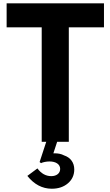

<svg xmlns="http://www.w3.org/2000/svg" viewBox="-20 -845 658 1144"><path d="M390 0V-682H599.5V-825H19.5V-682H228.5V0H255.5L216 120.5L224.5 127C234.5 121.5 256.5 117 275 117C313 117 338.5 134 338.5 161.5C338.5 187 317.5 204.5 285.5 204.5C253 204.5 225.5 189 203 158.5L143 203C183 253.5 232 279.5 288.5 279.5C328 279.5 360 268.5 385 247C410 225.5 422.5 198 422.5 164.5C422.5 124 400 93.5 362 81C344.5 71.5 324.5 68.5 306.5 68.5C303.5 68.5 301 68.5 298 68.5L320.5 0Z"/></svg>

Font: Spartan
Style: Bold
Weight: 700
Designer: Matt Bailey, Mirko Velimirovic
Foundry: Matt Bailey
Version: Version 1.003